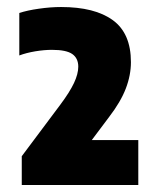

<svg xmlns="http://www.w3.org/2000/svg" viewBox="-20 -459 450 547"><path d="M374 -60V68H42V-14L152 -161Q178.5 -196.5 190.8 -222.5Q203 -248.5 203 -269Q203 -293 186 -305Q169 -317 128 -317Q106 -317 80.5 -312.8Q55 -308.5 35 -301V-422Q57.5 -429.5 90.8 -434.2Q124 -439 154 -439Q250 -439 301.5 -401.5Q353 -364 353 -282Q353 -245 338.5 -207Q324 -169 291 -126L241.5 -60Z"/></svg>

Font: Encode Sans Condensed Black
Style: Regular
Weight: 900
Width: 3
Designer: Multiple Designers
Foundry: Impallari Type
Version: Version 2.000